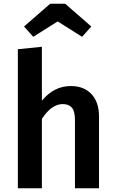

<svg xmlns="http://www.w3.org/2000/svg" viewBox="-20 -1002 616 1022"><path d="M287 -888 157 -806 108 -861 247 -982H327L466 -861L417 -806ZM357 -544Q427 -544 467 -501Q507 -458 507 -383V0H379V-363Q379 -410 362.5 -429Q346 -448 314 -448Q254 -448 203 -369V0H75V-740L203 -753V-466Q267 -544 357 -544Z"/></svg>

Font: FiraGO Medium
Style: Regular
Weight: 500
Designer: bBox Type
Foundry: bBox Type GmbH
Version: Version 1.001;PS 001.001;hotconv 1.0.88;makeotf.lib2.5.64775